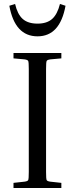

<svg xmlns="http://www.w3.org/2000/svg" viewBox="-20 -947 377 967"><path d="M48 -653V-680H289V-653L234 -648Q218 -646 215 -640Q212 -634 212 -599V-81Q212 -46 215 -40Q218 -34 234 -32L289 -26V0H48V-26L103 -32Q119 -34 122 -40Q125 -46 125 -81V-599Q125 -634 122 -640Q119 -646 103 -648ZM169 -828Q216 -828 242.5 -851.5Q269 -875 282 -927L310 -918Q282 -764 169 -764Q55 -764 27 -918L56 -927Q68 -875 94.5 -851.5Q121 -828 169 -828Z"/></svg>

Font: Inria Serif
Style: Regular
Weight: 400
Designer: Black Foundry Team
Foundry: Black Foundry
Version: Version 1.000; ttfautohint (v1.8.3)